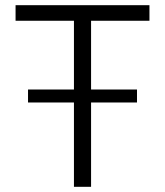

<svg xmlns="http://www.w3.org/2000/svg" viewBox="-20 -720 636 740"><path d="M556 -640H331V0H265V-640H40V-700H556ZM508 -325H88V-375H508Z"/></svg>

Font: Kulim Park Light
Style: Regular
Weight: 300
Designer: Noponies / Dale Sattler
Foundry: Noponies
Version: Version 1.000; ttfautohint (v1.8.3)